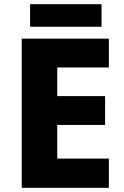

<svg xmlns="http://www.w3.org/2000/svg" viewBox="-20 -899 595 919"><path d="M466 -879H124V-771H466ZM501 0V-140H254V-301H483V-439H254V-576H501V-714H84V0Z"/></svg>

Font: Noto Sans Arabic UI XBd
Style: Regular
Weight: 800
Designer: Monotype Design Team, Nadine Chahine and Nizar Qandah
Foundry: Monotype Imaging Inc.
Version: Version 2.010